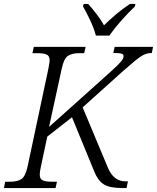

<svg xmlns="http://www.w3.org/2000/svg" viewBox="-37 -951 794 971"><path d="M-17 0 -11 -32H15Q51 -32 71.5 -45.5Q92 -59 103 -111L208 -605Q210 -617 212 -628Q214 -639 214 -646Q214 -669 198 -675.5Q182 -682 154 -682H127L134 -714H396L389 -682H362Q327 -682 306.5 -668.5Q286 -655 275 -603L211 -309L519 -585Q561 -623 574.5 -639Q588 -655 588 -666Q588 -676 578 -679.5Q568 -683 536 -683L543 -714H737L731 -683Q710 -683 691.5 -674.5Q673 -666 647.5 -645Q622 -624 580 -587L381 -408L509 -102Q538 -34 597 -34H610L603 0H582Q517 0 487.5 -19Q458 -38 440 -83L327 -358L202 -260L170 -109Q164 -83 164 -68Q164 -45 180 -38.5Q196 -32 224 -32H251L244 0ZM448 -771Q439 -806 419.5 -847.5Q400 -889 383 -918L386 -931H409Q433 -904 452.5 -878.5Q472 -853 489 -823Q515 -849 548.5 -877.5Q582 -906 620 -931H648L645 -918Q610 -885 575.5 -846Q541 -807 516 -771Z"/></svg>

Font: Noto Serif Light
Style: Italic
Weight: 300
Italic angle: -12°
Designer: Monotype Design Team
Foundry: Monotype Imaging Inc.
Version: Version 2.013